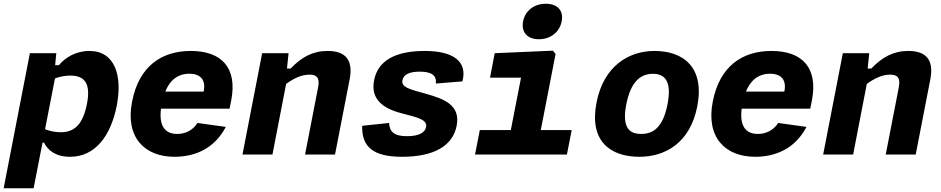

<svg xmlns="http://www.w3.org/2000/svg" viewBox="-44 -825 5024 1025"><path d="M579.5 -262C610 -420.5 570.5 -553 433 -553C360 -553 302.5 -516.5 270.5 -477H250.5L256.5 -541H115.5L-24.5 180H135.5L183 -63.5H191C211 -23.5 252 12 330 12C467 12 548.5 -103.5 579.5 -262ZM196.5 -135 249.5 -406.5C275 -416 304 -421.5 331.5 -421.5C408.5 -421.5 441 -379 420.5 -272C399.5 -165 357 -119 280 -119C253.5 -119 223.5 -124.5 196.5 -135Z M661 -282C624 -92.5 727 12 887.5 12C987.5 12 1097 -24.5 1161.5 -147.5L1010.5 -168.5C983.5 -127.5 944 -110 902 -110C832.5 -110 804.5 -158 815.5 -245H1181.5L1190.5 -289.5C1223.5 -461 1141.5 -553 974.5 -553C821 -553 698 -474 661 -282ZM838.5 -336C867 -406.5 914.5 -431.5 966.5 -431.5C1025 -431.5 1056 -400 1043.5 -337.5L1043 -336Z M1744.5 0 1822.5 -401C1843.5 -508.5 1797 -553 1705 -553C1625.5 -553 1565.5 -520 1507.5 -459H1488L1496.5 -541H1355.5L1250.5 0H1410.5L1483.5 -377C1524 -406.5 1565.5 -426.5 1608 -426.5C1644.5 -426.5 1664.5 -412 1654.5 -360L1584.5 0Z M2224.5 -553C2062 -553 1973 -499 1953 -396C1933 -294.5 2002.5 -245 2101 -220C2192 -196.5 2238 -185 2230.5 -146.5C2225 -119 2196.5 -98 2128.5 -98C2063.5 -98 2036 -118.5 2033 -168.5L1889.5 -153.5C1886 -37 1953.5 12 2102.5 12C2273.5 12 2373 -46.5 2394 -154C2415 -263 2328.5 -296.5 2233 -323.5C2142 -349 2097 -358 2104.5 -397C2110.5 -427.5 2142.5 -442.5 2197 -442.5C2261 -442.5 2287.5 -421.5 2283 -379L2424.5 -390.5C2453 -495.5 2377 -553 2224.5 -553Z M2492 0H2982.5L3008 -130.5H2843L2922 -537L2907.5 -554.5L2597 -541L2572 -410.5H2737.5L2683 -130.5H2517.5ZM2833 -615.5C2894.5 -615.5 2943.5 -653 2954.5 -711C2966 -769 2931.5 -805 2870 -805C2808.5 -805 2760 -769 2748.5 -711C2737.5 -653 2771.5 -615.5 2833 -615.5Z M3678.5 -257.5C3718.5 -463 3607 -553 3450 -553C3313 -553 3178.5 -473 3140.5 -277.5C3100.5 -72 3213 12 3370 12C3507 12 3640.5 -62 3678.5 -257.5ZM3519.5 -268C3495 -142.5 3441.5 -110 3379 -110C3316.5 -110 3275 -142.5 3299.5 -268C3324 -393.5 3379 -431 3441.5 -431C3504 -431 3544 -393.5 3519.5 -268Z M3761 -282C3724 -92.5 3827 12 3987.5 12C4087.5 12 4197 -24.5 4261.5 -147.5L4110.5 -168.5C4083.5 -127.5 4044 -110 4002 -110C3932.5 -110 3904.5 -158 3915.5 -245H4281.5L4290.5 -289.5C4323.5 -461 4241.5 -553 4074.5 -553C3921 -553 3798 -474 3761 -282ZM3938.5 -336C3967 -406.5 4014.5 -431.5 4066.5 -431.5C4125 -431.5 4156 -400 4143.5 -337.5L4143 -336Z M4844.5 0 4922.5 -401C4943.5 -508.5 4897 -553 4805 -553C4725.5 -553 4665.5 -520 4607.5 -459H4588L4596.5 -541H4455.5L4350.5 0H4510.5L4583.5 -377C4624 -406.5 4665.5 -426.5 4708 -426.5C4744.5 -426.5 4764.5 -412 4754.5 -360L4684.5 0Z"/></svg>

Font: Monaspace Neon ExtraBold
Style: Italic
Weight: 800
Italic angle: -11°
Designer: Riley Cran & the Lettermatic Team
Foundry: Lettermatic
Version: Version 1.200 (Monaspace Neon)